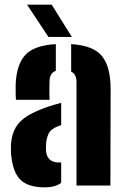

<svg xmlns="http://www.w3.org/2000/svg" viewBox="-20 -799 542 827"><path d="M48.5 -369Q48 -375 47.5 -395.5Q47 -416 47.5 -436Q51 -520 88.5 -561.8Q126 -603.5 220.5 -609V-494Q195.5 -485 193.5 -453Q193 -447.5 192.8 -428.2Q192.5 -409 192.8 -390.5Q193 -372 193.5 -369ZM309.5 0V-446Q309.5 -479.5 286.5 -490.5V-609Q383.5 -603 420.2 -556.2Q457 -509.5 456.5 -412L455.5 0ZM27.5 -137Q27 -145.5 27 -159Q27 -172.5 27.5 -180Q31 -221 47.5 -249.8Q64 -278.5 98.8 -300Q133.5 -321.5 191.5 -341Q205.5 -345.5 218.2 -349Q231 -352.5 243.5 -356V-260Q240 -259 236.5 -257.5Q233 -256 229.5 -255Q198 -243 189 -222.8Q180 -202.5 178.5 -180Q178 -167.5 178 -163Q178 -158.5 178.5 -148Q183 -99 235.5 -99Q241 -99 243.5 -99.5V-11.5Q218 8 172.5 8Q102 8 68.2 -24.5Q34.5 -57 27.5 -137ZM188.5 -640 96.5 -779H202.5L289.5 -640Z"/></svg>

Font: Big Shoulders Stencil Text Black
Style: Regular
Weight: 900
Designer: Patric King
Foundry: XO Type Co
Version: Version 1.000